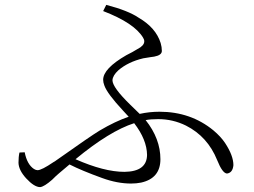

<svg xmlns="http://www.w3.org/2000/svg" viewBox="-20 -767 1040 786"><path d="M582 -132.8Q581.1 -195.3 529.3 -262.7Q428.7 -230.5 289.1 -115.2Q406.2 -63.5 489.3 -63.5Q581.1 -64.5 582 -132.8ZM402.3 -721.7 415 -747.1Q504.9 -723.6 547.9 -694.3Q618.2 -653.3 637.7 -590.8Q642.6 -574.2 642.6 -558.6Q642.6 -541 611.3 -535.2Q606.4 -534.2 596.7 -533.2Q576.2 -530.3 566.4 -528.3Q504.9 -513.7 464.8 -479.5Q441.4 -458 440.4 -438.5Q440.4 -409.2 513.7 -337.9Q545.9 -306.6 551.8 -300.8Q591.8 -309.6 632.8 -309.6Q760.7 -309.6 853.5 -233.4Q883.8 -208 901.4 -181.6Q935.5 -129.9 935.5 -90.8Q932.6 -59.6 909.2 -56.6Q890.6 -57.6 869.1 -111.3Q830.1 -208 741.2 -252.9Q687.5 -279.3 627.9 -279.3Q597.7 -279.3 576.2 -275.4Q636.7 -199.2 636.7 -115.2Q636.7 -37.1 557.6 -19.5Q538.1 -15.6 516.6 -15.6Q460 -15.6 398.4 -38.1Q314.5 -68.4 264.6 -93.8L221.7 -57.6Q210 -47.9 193.4 -31.2Q161.1 -2.9 144.5 -1Q120.1 -1 86.9 -37.1Q56.6 -70.3 55.7 -100.6Q55.7 -125 59.6 -142.6L81.1 -143.6Q90.8 -93.8 119.1 -75.2Q127 -70.3 133.8 -70.3Q150.4 -70.3 199.2 -103.5Q205.1 -106.4 210 -110.4Q350.6 -210 387.7 -232.4Q452.1 -270.5 506.8 -289.1Q499 -296.9 483.4 -314.5Q418.9 -383.8 407.2 -417Q402.3 -429.7 402.3 -440.4Q402.3 -486.3 497.1 -541Q505.9 -544.9 521.5 -553.7Q545.9 -567.4 554.7 -573.2Q575.2 -587.9 569.3 -605.5Q567.4 -609.4 565.4 -613.3Q529.3 -672.9 402.3 -721.7Z"/></svg>

Font: GenYoMin JP Light
Style: Regular
Weight: 300
Version: Version 1.001;PS 1;hotconv 16.6.51;makeotf.lib2.5.65220 DEVE